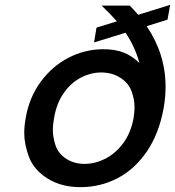

<svg xmlns="http://www.w3.org/2000/svg" viewBox="-20 -763 722 792"><path d="M585 -655Q663 -540 663 -405Q663 -362 655 -317Q636 -212 586 -138.5Q536 -65 465 -28Q394 9 312 9Q233 9 176.5 -26.5Q120 -62 100 -114.5Q80 -167 80 -214Q80 -244 86 -276Q100 -360 147.5 -425Q195 -490 263 -525Q331 -560 406 -560Q455 -560 490.5 -546Q526 -532 555 -503Q538 -568 498 -628L368 -588L378 -649L462 -675Q434 -707 399 -740H515Q533 -722 550 -702L682 -743L671 -682ZM329 -87Q373 -87 415.5 -109Q458 -131 489 -173.5Q520 -216 531 -276Q535 -300 535 -320Q535 -353 522.5 -387Q510 -421 476 -442.5Q442 -464 398 -464Q354 -464 313 -442.5Q272 -421 242.5 -378.5Q213 -336 203 -276Q198 -250 198 -226Q198 -197 209 -163.5Q220 -130 252.5 -108.5Q285 -87 329 -87Z"/></svg>

Font: Fz Poppins Med
Style: Italic
Weight: 500
Italic angle: -10°
Designer: Ninad Kale (Devanagari), Jonny Pinhorn (Latin)
Foundry: Indian Type Foundry
Version: Vit hóa bi Vntype.Com & FontZin.Com